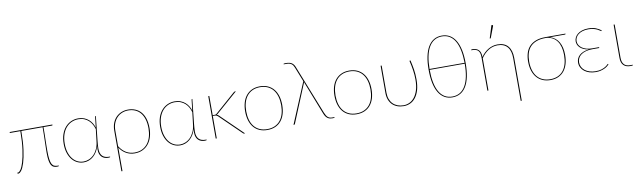

<svg xmlns="http://www.w3.org/2000/svg" viewBox="-47 -1364 7259 2183"><g transform="rotate(-10 3582.0 -273.0)"><path d="M538 -480V-474Q538 -471 536.5 -470Q535 -469 530.5 -469H433.5Q433.5 -425 432.8 -388.2Q432 -351.5 431.2 -318.8Q430.5 -286 430 -256.5Q429.5 -227 429.5 -198Q429.5 -138 434.5 -100.8Q439.5 -63.5 450.2 -43Q461 -22.5 477.8 -15.5Q494.5 -8.5 518 -8.5H529V-3.5Q529 -1.5 525 0Q521 1.5 508 1.5Q486.5 1.5 469.8 -5.2Q453 -12 441.5 -31.2Q430 -50.5 424 -85Q418 -119.5 418 -175.5Q418 -197 418.8 -229Q419.5 -261 420.5 -299.2Q421.5 -337.5 422.5 -380.8Q423.5 -424 423.5 -469H177.5Q177 -342 164.5 -252.2Q152 -162.5 134.2 -106Q116.5 -49.5 96.5 -23.5Q76.5 2.5 60.5 2.5Q51 2.5 51 -1V-10H60.5Q72 -10 89.8 -35Q107.5 -60 124.2 -114.8Q141 -169.5 153.5 -256.8Q166 -344 166.5 -469H44V-473Q44 -475.5 45.8 -477.8Q47.5 -480 52 -480Z M994.5 -110Q994.5 -120 995.5 -130.2Q996.5 -140.5 997.5 -151.5Q986.5 -114.5 968.8 -85.2Q951 -56 927.5 -35.8Q904 -15.5 875.8 -4.8Q847.5 6 816 6Q777 6 742.5 -10.2Q708 -26.5 682.2 -58Q656.5 -89.5 641.5 -135.2Q626.5 -181 626.5 -240Q626.5 -302.5 643.2 -350.5Q660 -398.5 689 -431.2Q718 -464 756.5 -481Q795 -498 838.5 -498Q876.5 -498 906.8 -486Q937 -474 959.2 -454.5Q981.5 -435 996.2 -410.2Q1011 -385.5 1018 -360L1032 -482Q1033 -486.5 1034 -488.2Q1035 -490 1039 -490H1042L1011.5 -207.5Q1009 -182 1007.2 -158Q1005.5 -134 1005.5 -119Q1005.5 -88 1013 -66.8Q1020.5 -45.5 1034 -32.5Q1047.5 -19.5 1066 -13.5Q1084.5 -7.5 1107 -7.5H1121V-2.5Q1121 2.5 1099 2.5Q1078 2.5 1059.2 -3.5Q1040.5 -9.5 1026 -23Q1011.5 -36.5 1003 -58Q994.5 -79.5 994.5 -110ZM815 -4Q848 -4 879.2 -17.2Q910.5 -30.5 935.8 -56.5Q961 -82.5 978 -120.5Q995 -158.5 999.5 -207.5L1015.5 -342Q1008 -369.5 993.8 -396Q979.5 -422.5 958 -442.8Q936.5 -463 907 -475.5Q877.5 -488 839.5 -488Q797 -488 760.2 -471.5Q723.5 -455 696.5 -423.5Q669.5 -392 654 -345.8Q638.5 -299.5 638.5 -240Q638.5 -182.5 652.8 -138.5Q667 -94.5 691.2 -64.5Q715.5 -34.5 747.5 -19.2Q779.5 -4 815 -4Z M1219 -289Q1219 -337.5 1234 -376.2Q1249 -415 1275.2 -442Q1301.5 -469 1337.2 -483.5Q1373 -498 1414.5 -498Q1458.5 -498 1496 -482.8Q1533.5 -467.5 1561 -436.8Q1588.5 -406 1603.8 -358.8Q1619 -311.5 1619 -248Q1619 -194.5 1605.2 -148.2Q1591.5 -102 1564.5 -67.8Q1537.5 -33.5 1497.2 -13.8Q1457 6 1404 6Q1349.5 6 1304.5 -20Q1259.5 -46 1231 -91.5V180H1219ZM1231 -107.5Q1264 -55 1307.8 -29.5Q1351.5 -4 1404 -4Q1455.5 -4 1493.5 -22.8Q1531.5 -41.5 1556.8 -74.5Q1582 -107.5 1594.5 -152Q1607 -196.5 1607 -248Q1607 -308.5 1592.8 -353.8Q1578.5 -399 1553 -428.8Q1527.5 -458.5 1492 -473.2Q1456.5 -488 1414.5 -488Q1375.5 -488 1342 -474.2Q1308.5 -460.5 1283.8 -434.5Q1259 -408.5 1245 -371.8Q1231 -335 1231 -289Z M2108.5 -110Q2108.5 -120 2109.5 -130.2Q2110.5 -140.5 2111.5 -151.5Q2100.5 -114.5 2082.8 -85.2Q2065 -56 2041.5 -35.8Q2018 -15.5 1989.8 -4.8Q1961.5 6 1930 6Q1891 6 1856.5 -10.2Q1822 -26.5 1796.2 -58Q1770.5 -89.5 1755.5 -135.2Q1740.5 -181 1740.5 -240Q1740.5 -302.5 1757.2 -350.5Q1774 -398.5 1803 -431.2Q1832 -464 1870.5 -481Q1909 -498 1952.5 -498Q1990.5 -498 2020.8 -486Q2051 -474 2073.2 -454.5Q2095.5 -435 2110.2 -410.2Q2125 -385.5 2132 -360L2146 -482Q2147 -486.5 2148 -488.2Q2149 -490 2153 -490H2156L2125.5 -207.5Q2123 -182 2121.2 -158Q2119.5 -134 2119.5 -119Q2119.5 -88 2127 -66.8Q2134.5 -45.5 2148 -32.5Q2161.5 -19.5 2180 -13.5Q2198.5 -7.5 2221 -7.5H2235V-2.5Q2235 2.5 2213 2.5Q2192 2.5 2173.2 -3.5Q2154.5 -9.5 2140 -23Q2125.5 -36.5 2117 -58Q2108.5 -79.5 2108.5 -110ZM1929 -4Q1962 -4 1993.2 -17.2Q2024.5 -30.5 2049.8 -56.5Q2075 -82.5 2092 -120.5Q2109 -158.5 2113.5 -207.5L2129.5 -342Q2122 -369.5 2107.8 -396Q2093.5 -422.5 2072 -442.8Q2050.5 -463 2021 -475.5Q1991.5 -488 1953.5 -488Q1911 -488 1874.2 -471.5Q1837.5 -455 1810.5 -423.5Q1783.5 -392 1768 -345.8Q1752.5 -299.5 1752.5 -240Q1752.5 -182.5 1766.8 -138.5Q1781 -94.5 1805.2 -64.5Q1829.5 -34.5 1861.5 -19.2Q1893.5 -4 1929 -4Z M2339.5 0ZM2351.5 -490V-268H2374.5Q2379 -268 2385 -269Q2391 -270 2398.5 -277L2631.5 -482Q2635.5 -486 2639.5 -488Q2643.5 -490 2649.5 -490H2658.5L2410.5 -273Q2404 -267 2398 -264.5Q2405 -262.5 2410 -259.2Q2415 -256 2419.5 -252L2678.5 0H2669.5Q2665.5 0 2662.5 -1Q2659.5 -2 2655.5 -6L2409.5 -245Q2400.5 -253 2393.5 -256Q2386.5 -259 2371.5 -259H2351.5V0H2339.5V-490Z M2936.5 -498Q2988 -498 3028 -479.8Q3068 -461.5 3095.2 -428.5Q3122.5 -395.5 3136.5 -348.8Q3150.5 -302 3150.5 -245Q3150.5 -188 3136.5 -141.8Q3122.5 -95.5 3095.2 -62.5Q3068 -29.5 3028 -11.8Q2988 6 2936.5 6Q2884.5 6 2844.8 -11.8Q2805 -29.5 2777.8 -62.5Q2750.5 -95.5 2736.5 -141.8Q2722.5 -188 2722.5 -245Q2722.5 -302 2736.5 -348.8Q2750.5 -395.5 2777.8 -428.5Q2805 -461.5 2844.8 -479.8Q2884.5 -498 2936.5 -498ZM2936.5 -4Q2986.5 -4 3024.5 -21.5Q3062.5 -39 3087.8 -70.5Q3113 -102 3125.8 -146.5Q3138.5 -191 3138.5 -245Q3138.5 -299 3125.8 -343.8Q3113 -388.5 3087.8 -420.5Q3062.5 -452.5 3024.5 -470.2Q2986.5 -488 2936.5 -488Q2886 -488 2848.2 -470.2Q2810.5 -452.5 2785.2 -420.5Q2760 -388.5 2747.2 -343.8Q2734.5 -299 2734.5 -245Q2734.5 -191 2747.2 -146.5Q2760 -102 2785.2 -70.5Q2810.5 -39 2848.2 -21.5Q2886 -4 2936.5 -4Z M3433.5 -469.5 3366.5 -638.5Q3360.5 -653 3353.5 -664Q3346.5 -675 3336 -682.2Q3325.5 -689.5 3311 -693.2Q3296.5 -697 3276.5 -697H3247V-702Q3247 -704 3250.8 -705.5Q3254.5 -707 3271 -707Q3316.5 -707 3340.2 -692Q3364 -677 3376.5 -645.5L3602.5 -75.5Q3618 -37 3636.5 -21.8Q3655 -6.5 3682 -6.5H3711.5V-1.5Q3711.5 0.5 3708 2Q3704.5 3.5 3690 3.5Q3674.5 3.5 3660.5 0.8Q3646.5 -2 3634.2 -9.8Q3622 -17.5 3611.2 -31.8Q3600.5 -46 3591.5 -69.5L3446.5 -439Q3442.5 -448 3439.5 -458.5Q3437 -449 3433.5 -441L3254.5 -7Q3253.5 -4.5 3251 -2.2Q3248.5 0 3244.5 0H3237.5Z M3967.5 -498Q4019 -498 4059 -479.8Q4099 -461.5 4126.2 -428.5Q4153.5 -395.5 4167.5 -348.8Q4181.5 -302 4181.5 -245Q4181.5 -188 4167.5 -141.8Q4153.5 -95.5 4126.2 -62.5Q4099 -29.5 4059 -11.8Q4019 6 3967.5 6Q3915.5 6 3875.8 -11.8Q3836 -29.5 3808.8 -62.5Q3781.5 -95.5 3767.5 -141.8Q3753.5 -188 3753.5 -245Q3753.5 -302 3767.5 -348.8Q3781.5 -395.5 3808.8 -428.5Q3836 -461.5 3875.8 -479.8Q3915.5 -498 3967.5 -498ZM3967.5 -4Q4017.5 -4 4055.5 -21.5Q4093.5 -39 4118.8 -70.5Q4144 -102 4156.8 -146.5Q4169.5 -191 4169.5 -245Q4169.5 -299 4156.8 -343.8Q4144 -388.5 4118.8 -420.5Q4093.5 -452.5 4055.5 -470.2Q4017.5 -488 3967.5 -488Q3917 -488 3879.2 -470.2Q3841.5 -452.5 3816.2 -420.5Q3791 -388.5 3778.2 -343.8Q3765.5 -299 3765.5 -245Q3765.5 -191 3778.2 -146.5Q3791 -102 3816.2 -70.5Q3841.5 -39 3879.2 -21.5Q3917 -4 3967.5 -4Z M4341.5 -490V-176Q4341.5 -135 4353.5 -102.8Q4365.5 -70.5 4387.8 -48Q4410 -25.5 4441 -13.8Q4472 -2 4510.5 -2Q4544 -2 4576.5 -16.5Q4609 -31 4634.8 -62.8Q4660.5 -94.5 4676.5 -145Q4692.5 -195.5 4692.5 -267.5Q4692.5 -319.5 4684.2 -375.5Q4676 -431.5 4663 -483Q4662 -486.5 4663.5 -488.2Q4665 -490 4667.5 -490H4674.5Q4681 -459.5 4686.8 -433Q4692.5 -406.5 4696.2 -380.5Q4700 -354.5 4702.2 -327Q4704.5 -299.5 4704.5 -267.5Q4704.5 -195.5 4689 -143.5Q4673.5 -91.5 4646.8 -57.8Q4620 -24 4584.8 -8Q4549.5 8 4510.5 8Q4469.5 8 4436.2 -4.5Q4403 -17 4379.2 -40.5Q4355.5 -64 4342.5 -98.2Q4329.5 -132.5 4329.5 -176V-490Z M5073 -707Q5124.5 -707 5164.5 -683.5Q5204.5 -660 5231.8 -614.5Q5259 -569 5273 -502.2Q5287 -435.5 5287 -349Q5287 -262.5 5273 -196.2Q5259 -130 5231.8 -85Q5204.5 -40 5164.5 -17Q5124.5 6 5073 6Q5021 6 4981.2 -17Q4941.5 -40 4914.2 -85Q4887 -130 4873 -196.2Q4859 -262.5 4859 -349Q4859 -435.5 4873 -502.2Q4887 -569 4914.2 -614.5Q4941.5 -660 4981.2 -683.5Q5021 -707 5073 -707ZM5073 -3.5Q5123 -3.5 5161 -26.2Q5199 -49 5224.2 -92.8Q5249.5 -136.5 5262.5 -200.5Q5275.5 -264.5 5275.5 -347H4871Q4871 -264.5 4884 -200.5Q4897 -136.5 4922.2 -92.8Q4947.5 -49 4985.2 -26.2Q5023 -3.5 5073 -3.5ZM5073 -697.5Q5023.5 -697.5 4985.8 -674.8Q4948 -652 4922.8 -608.5Q4897.5 -565 4884.5 -501.5Q4871.5 -438 4871 -357H5275.5Q5274.5 -438 5261.5 -501.5Q5248.5 -565 5223.2 -608.5Q5198 -652 5160.2 -674.8Q5122.5 -697.5 5073 -697.5Z M5375.5 0ZM5841 180H5829V-314Q5829 -355 5820 -387.2Q5811 -419.5 5792.2 -442Q5773.5 -464.5 5745.2 -476.2Q5717 -488 5679 -488Q5621.5 -488 5573 -457.2Q5524.5 -426.5 5488 -372.5V0H5476V-386.5Q5476 -438 5455.2 -461Q5434.5 -484 5389.5 -484H5375.5V-489Q5375.5 -494 5389.5 -494Q5435.5 -494 5461.2 -469Q5487 -444 5487 -386.5Q5504 -412 5525.5 -432.5Q5547 -453 5571.2 -467.5Q5595.5 -482 5622.8 -490Q5650 -498 5679 -498Q5760.5 -498 5800.8 -449.5Q5841 -401 5841 -314ZM5605 -579.5 5650.5 -725.5H5659.5Q5664 -725.5 5666.5 -721.5Q5669 -717.5 5666.5 -712L5616.5 -579.5Z M6281.5 -475Q6315 -465 6340.5 -445Q6366 -425 6383 -395.8Q6400 -366.5 6408.5 -329Q6417 -291.5 6417 -247Q6417 -190.5 6403.2 -143.8Q6389.5 -97 6362.8 -63.8Q6336 -30.5 6296.5 -12.2Q6257 6 6205 6Q6156 6 6116.2 -10.5Q6076.5 -27 6048.2 -59Q6020 -91 6004.5 -137.5Q5989 -184 5989 -244Q5989 -298 6002.5 -342.5Q6016 -387 6045.2 -418.5Q6074.5 -450 6120.2 -467.5Q6166 -485 6230.5 -485H6463V-483Q6463 -480 6461 -477.5Q6459 -475 6453.5 -475ZM6405 -247Q6405 -350 6363.2 -408.2Q6321.5 -466.5 6241.5 -475H6231Q6168 -475 6124 -458Q6080 -441 6052.8 -410.5Q6025.5 -380 6013.2 -337.2Q6001 -294.5 6001 -243.5Q6001 -186 6015 -141.5Q6029 -97 6055.2 -66.5Q6081.5 -36 6119.2 -20Q6157 -4 6204.5 -4Q6254 -4 6291.8 -21Q6329.5 -38 6354.5 -69.5Q6379.5 -101 6392.2 -146Q6405 -191 6405 -247Z M6873 -444Q6871 -442 6869 -442Q6866 -442 6857 -449.2Q6848 -456.5 6831.2 -465Q6814.5 -473.5 6789 -480.8Q6763.5 -488 6727.5 -488Q6687 -488 6657.8 -478.5Q6628.5 -469 6609.5 -453.5Q6590.5 -438 6581.2 -418Q6572 -398 6572 -377.5Q6572 -354.5 6583.5 -334.2Q6595 -314 6616 -299Q6637 -284 6666.5 -275.5Q6696 -267 6732 -267H6812.5V-257H6732Q6690.5 -257 6658 -248Q6625.5 -239 6603.2 -222.8Q6581 -206.5 6569.5 -184Q6558 -161.5 6558 -134.5Q6558 -106 6570.5 -82Q6583 -58 6605.5 -40.8Q6628 -23.5 6659.2 -13.8Q6690.5 -4 6728 -4Q6768.5 -4 6796 -13Q6823.5 -22 6840.8 -33Q6858 -44 6866.5 -53Q6875 -62 6878 -62Q6880 -62 6882 -60L6884 -58Q6876.5 -47 6862.2 -35.8Q6848 -24.5 6828.2 -15.2Q6808.5 -6 6783.2 0Q6758 6 6728 6Q6687.5 6 6654.2 -4.5Q6621 -15 6597 -33.8Q6573 -52.5 6559.8 -78.2Q6546.5 -104 6546.5 -134Q6546.5 -157.5 6555.2 -179Q6564 -200.5 6582.2 -217.8Q6600.5 -235 6628.2 -246.5Q6656 -258 6694.5 -262Q6657.5 -266.5 6632.2 -278.8Q6607 -291 6591.2 -307Q6575.5 -323 6568.5 -341.5Q6561.5 -360 6561.5 -377.5Q6561.5 -399 6571.5 -420.5Q6581.5 -442 6602 -459.2Q6622.5 -476.5 6653.8 -487.2Q6685 -498 6727.5 -498Q6777.5 -498 6814.2 -483.8Q6851 -469.5 6876 -447Z M7019.5 -490H7031.5V-106Q7031.5 -56 7054.2 -29.8Q7077 -3.5 7125.5 -3.5H7155V1.5Q7155 2.5 7154.2 3.2Q7153.5 4 7150.5 4.8Q7147.5 5.5 7141.5 6Q7135.5 6.5 7125 6.5Q7073.5 6.5 7046.5 -22Q7019.5 -50.5 7019.5 -106Z"/></g></svg>

Font: Lato Hairline
Style: Regular
Weight: 100
Designer: Lukasz Dziedzic
Foundry: tyPoland Lukasz Dziedzic
Version: Version 2.007; 2014-02-27